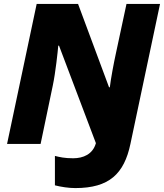

<svg xmlns="http://www.w3.org/2000/svg" viewBox="-20 -734 836 979"><path d="M364 225C537 225 613 152 645 0L796 -714H625L571 -462C560 -412 545 -332 540 -289H536L378 -714H167L16 0H187L249 -297C263 -362 275 -475 277 -501H281L469 -4C453 53 404 73 353 73C309 73 284 67 260 61V211C291 219 330 225 364 225Z"/></svg>

Font: Noto Sans UI Black
Style: Italic
Weight: 900
Italic angle: -372°
Designer: Monotype Design Team
Foundry: Monotype Imaging Inc.
Version: Version 1.901